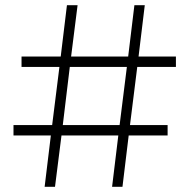

<svg xmlns="http://www.w3.org/2000/svg" viewBox="-20 -720 730 740"><path d="M509 -462 481 -238H626V-198H476L452 0H412L436 -198H217L192 0H152L176 -198H32V-238H181L209 -462H63V-502H214L238 -700H279L254 -502H474L498 -700H538L514 -502H658V-462ZM469 -462H249L222 -238H441Z"/></svg>

Font: Montserrat Atlas Light
Style: Regular
Weight: 300
Designer: Julieta Ulanovsky
Foundry: Julieta Ulanovsky
Version: Version 7.200